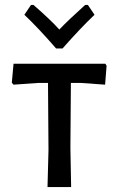

<svg xmlns="http://www.w3.org/2000/svg" viewBox="-20 -760 481 780"><path d="M208 -563Q136 -646 79 -700L106 -740H116Q185 -680 221 -640Q256 -677 326 -740H337L364 -700Q307 -646 234 -563ZM408 -501 413 -493 407 -416 310 -423H268L266 -159L269 0H173L177 -150L175 -423H134L35 -416L28 -424L35 -501Z"/></svg>

Font: Alegreya Sans SC Medium
Style: Regular
Weight: 500
Designer: Juan Pablo del Peral
Foundry: Huerta Tipografica
Version: Version 2.001;PS 002.001;hotconv 1.0.88;makeotf.lib2.5.64775